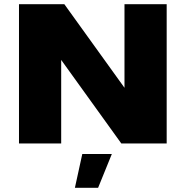

<svg xmlns="http://www.w3.org/2000/svg" viewBox="-20 -680 880 910"><path d="M335 210 370 50H510L445 210ZM70 0V-660H285L570 -264V-660H770V0H555L270 -396V0Z"/></svg>

Font: Xolonium
Style: Bold
Weight: 700
Designer: Severin Meyer
Version: Version 4.2